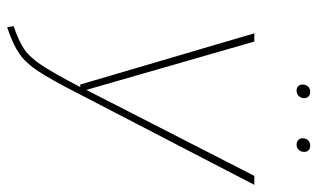

<svg xmlns="http://www.w3.org/2000/svg" viewBox="-195 -682 886 536"><g transform="rotate(90 248.0 -414.0)"><path d="M243 -193Q202 -113 179 -78Q156 -43 130 -25Q104 -7 56 9L53 -9Q94 -23 117 -38.5Q140 -54 162.5 -88Q185 -122 223 -195H216L73 -681H96L231 -212L471 -681H496ZM216 -816Q216 -825 221.5 -831Q227 -837 237 -837Q244 -837 249 -832.5Q254 -828 254 -820Q254 -811 248 -805Q242 -799 233 -799Q225 -799 220.5 -803.5Q216 -808 216 -816ZM366 -816Q366 -825 371.5 -831Q377 -837 387 -837Q395 -837 399.5 -832.5Q404 -828 404 -820Q404 -811 398.5 -805Q393 -799 384 -799Q376 -799 371 -803.5Q366 -808 366 -816Z"/></g></svg>

Font: Fira Sans Condensed Thin
Style: Italic
Weight: 250
Width: 3
Italic angle: -8°
Designer: Carrois Corporate & Edenspiekermann AG
Foundry: Carrois Corporate GbR & Edenspiekermann AG
Version: Version 4.203